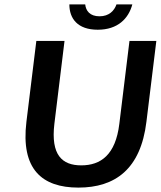

<svg xmlns="http://www.w3.org/2000/svg" viewBox="-20 -840 730 872"><path d="M100 -287C74 -72 170 12 336 12C503 12 619 -72 645 -287L690 -654H568L522 -278C505 -136 437 -89 349 -89C262 -89 210 -136 227 -278L273 -654H145ZM424 -705C515 -705 564 -756 581 -820H509C499 -791 475 -766 432 -766C388 -766 370 -791 367 -820H295C295 -756 332 -705 424 -705Z"/></svg>

Font: Falling Sky
Style: ExtObl
Weight: 400
Designer: Paul D. Hunt
Foundry: Adobe Systems Incorporated
Version: Version 1.02